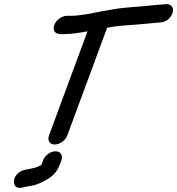

<svg xmlns="http://www.w3.org/2000/svg" viewBox="-20 -714 862 934"><path d="M189.6 66 186.3 75C184.8 79 183.6 82 180.3 89.4C177.7 90.7 172.4 93 165.2 96.2C148.3 104.3 127.4 106.1 97.8 112.8C34.3 129.3 30.6 213.3 89.2 198.2C103.7 194.8 115.4 192.5 132.1 189.8C164 185.1 199.2 165.1 219.9 152.1C253.5 129.9 265.7 100.9 275.3 75L278.6 66C288.2 40 272.9 22 249.9 22C225.6 22 198.6 41.7 189.6 66ZM272.6 -548H290.6C330.1 -548 367.9 -554.7 405.7 -561.6L218.3 -55C209.4 -30.7 221.8 -11 246.1 -11C269.1 -11 297.7 -29 307.3 -55L501.2 -579.1L514.7 -581.4C532.2 -584.7 547.8 -586.8 562.5 -588.1C626.2 -593 689.8 -598.1 751.8 -604.1L763.5 -605.1C823.1 -612.3 845 -694 789.6 -694C789 -694 787.9 -694 787.1 -693.9L776.7 -692.9C758.8 -691.1 739.4 -690.2 717.4 -687.8C658.9 -680.8 592.3 -679.7 530.6 -668.6L486.7 -661.1C480.4 -660.7 477.1 -660.4 469.7 -658C423.6 -649.3 370.2 -637 323.5 -637H305.5C280.8 -637 253.1 -616.8 243.9 -592C234.3 -566 249.6 -548 272.6 -548Z"/></svg>

Font: Just Breathe
Style: BdObl7
Weight: 400
Foundry: Cannot Into Space Fonts
Version: Version 0.72